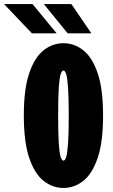

<svg xmlns="http://www.w3.org/2000/svg" viewBox="-89 -920 559 951"><path d="M225.5 11Q171.5 11 127 -24Q82.5 -59 55.8 -137.8Q29 -216.5 29 -348Q29 -479 55.8 -557.5Q82.5 -636 127 -671Q171.5 -706 225.5 -706Q279 -706 323.5 -671Q368 -636 394.8 -557.5Q421.5 -479 421.5 -348Q421.5 -216.5 394.8 -137.8Q368 -59 323.5 -24Q279 11 225.5 11ZM225.5 -124.5Q233 -124.5 238.8 -142.2Q244.5 -160 248 -208.2Q251.5 -256.5 251.5 -348Q251.5 -439 248 -487Q244.5 -535 238.8 -552.8Q233 -570.5 225.5 -570.5Q217.5 -570.5 211.5 -552.8Q205.5 -535 202.2 -487Q199 -439 199 -348Q199 -256.5 202.2 -208.2Q205.5 -160 211.5 -142.2Q217.5 -124.5 225.5 -124.5ZM246 -755 128 -900H264.5L363.5 -755ZM69 -755 -69 -900H72L191.5 -755Z"/></svg>

Font: Trispace Condensed ExtraBold
Style: Regular
Weight: 800
Width: 3
Designer: Tyler Finck
Foundry: Etcetera Type Company
Version: Version 1.210; ttfautohint (v1.8.3)